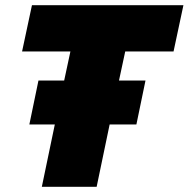

<svg xmlns="http://www.w3.org/2000/svg" viewBox="-20 -719 726 739"><path d="M191 -240H93L128 -409H227L251 -521H65L103 -699H686L648 -521H462L438 -409H540L505 -240H402L352 0H141Z"/></svg>

Font: Prompt ExtraBold
Style: Italic
Weight: 800
Italic angle: -12°
Designer: Katatrad Team
Foundry: CadsonDemak
Version: Version 1.001